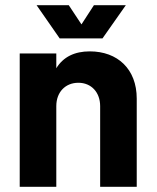

<svg xmlns="http://www.w3.org/2000/svg" viewBox="-20 -720 604 740"><path d="M375 -572 465 -700H342L294 -626L245 -700H121L210 -572ZM326 -522C268 -522 224 -501 197 -457V-514H56V0H197V-311C197 -365 232 -401 282 -401C332 -401 366 -364 366 -311V0H507V-340C507 -454 433 -522 326 -522Z"/></svg>

Font: Arthouse Owned
Style: Bold
Weight: 700
Designer: Jeremy Tribby
Foundry: Tribby Type
Version: Version 1.000;PS 001.000;hotconv 1.0.88;makeotf.lib2.5.64775